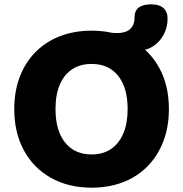

<svg xmlns="http://www.w3.org/2000/svg" viewBox="-20 -858 847 889"><path d="M404 11Q297 11 216 -34.5Q135 -80 90.5 -162Q46 -244 46 -353Q46 -435 71.5 -502Q97 -569 144.5 -617Q192 -665 258 -690.5Q324 -716 404 -716Q511 -716 591.5 -671Q672 -626 717 -544.5Q762 -463 762 -353Q762 -271 736.5 -204Q711 -137 663.5 -88.5Q616 -40 550 -14.5Q484 11 404 11ZM404 -143Q457 -143 494 -168Q531 -193 551 -240Q571 -287 571 -353Q571 -452 527 -507Q483 -562 404 -562Q352 -562 314.5 -537.5Q277 -513 257 -466.5Q237 -420 237 -353Q237 -254 281 -198.5Q325 -143 404 -143ZM500 -624 463 -709Q481 -708 495.5 -706.5Q510 -705 522 -705Q549 -705 566.5 -713Q584 -721 593.5 -737Q603 -753 603 -778Q603 -809 623 -823.5Q643 -838 680 -838Q717 -838 736.5 -821Q756 -804 756 -771Q756 -733 738.5 -699Q721 -665 690 -644.5Q659 -624 619 -624Z"/></svg>

Font: Nunito ExtraLight Black
Style: Regular
Weight: 900
Version: Version 3.602